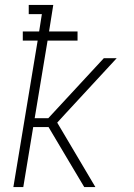

<svg xmlns="http://www.w3.org/2000/svg" viewBox="-20 -755 540 775"><path d="M34 0 132 -591H72V-628H138L149 -698H96V-735H195L178 -628H293V-591H172L120 -278H175L399 -520H451L243 -295L211 -260L365 0H320L258 -104L176 -242H114L74 0Z"/></svg>

Font: Iosevka Curly Slab Extralight
Style: Italic
Weight: 200
Italic angle: -9°
Monospace: yes
Designer: Belleve Invis
Foundry: Belleve Invis
Version: Version 22.1.2; ttfautohint (v1.8.4)